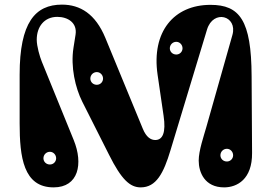

<svg xmlns="http://www.w3.org/2000/svg" viewBox="-20 -796 1176 831"><path d="M662 -473 688 -295C699 -222 684 -190 652 -190C633 -190 613 -202 598 -239L436 -632C393 -736 327 -776 248 -776C132 -776 65 -698 65 -473V-262C65 -117 81 15 212 15C320 15 341 -87 299 -190L161 -529C152 -551 139 -596 139 -624C139 -681 172 -723 228 -723C274 -723 315 -697 307 -646L298 -589C285 -506 306 -416 336 -356L452 -126C506 -18 543 15 589 15C656 15 688 -46 718 -146L876 -668C903 -757 1009 -728 986 -645L873 -246C862 -207 840 -144 840 -101C840 -50 866 15 950 15C1006 15 1072 -20 1071 -134L1069 -467C1068 -709 1017 -775 891 -775C733 -775 635 -659 662 -473ZM196 -84C180 -84 168 -96 168 -111C168 -126 180 -139 196 -139C211 -139 223 -126 223 -111C223 -96 211 -84 196 -84ZM399 -429C383 -429 371 -441 371 -456C371 -471 383 -484 399 -484C414 -484 426 -471 426 -456C426 -441 414 -429 399 -429ZM743 -560C727 -560 715 -572 715 -587C715 -602 727 -615 743 -615C758 -615 770 -602 770 -587C770 -572 758 -560 743 -560ZM962 -97C946 -97 934 -109 934 -124C934 -139 946 -152 962 -152C977 -152 989 -139 989 -124C989 -109 977 -97 962 -97Z"/></svg>

Font: Pilowlava Atome
Style: Regular
Weight: 500
Designer: Anton Moglia, Jérémy Landes, Maksym Kobuzan (Cyrillic), Velvetyne Type Foundry
Foundry: Anton Moglia, Jérémy Landes, Velvetyne Type Foundry
Version: Version 1.002;Glyphs 3.3 (3303)